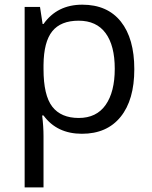

<svg xmlns="http://www.w3.org/2000/svg" viewBox="-20 -565 653 825"><path d="M167 -286.1V-268.1Q167 -155.3 204.6 -106.7Q242.2 -58.1 318.4 -58.1Q394.5 -58.1 433.8 -114Q473.1 -169.9 473.1 -269.5Q473.1 -369.1 433.8 -422.6Q394.5 -476.1 317.9 -476.1Q241.2 -476.1 204.6 -430.7Q168 -385.3 167 -286.1ZM167 -68.8H161.1Q167 -22 167 20V240.2H85.9V-535.2H151.9L163.1 -461.9H167Q225.6 -544.9 333.5 -544.9Q441.4 -544.9 499.3 -472.2Q557.1 -399.4 557.1 -267.6Q557.1 -135.7 498.3 -63Q439.5 9.8 332 9.8Q224.6 9.8 167 -68.8Z"/></svg>

Font: OpenSans-Regular
Style: Regular
Weight: 400
Foundry: Ascender Corporation
Version: Version 1.10